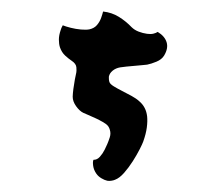

<svg xmlns="http://www.w3.org/2000/svg" viewBox="-59 -874 1118 1025"><g transform="rotate(5 500.0 -361.0)"><path d="M611 -740Q628 -726 651 -719.5Q674 -713 696 -712Q716 -711 729.5 -715.5Q743 -720 752 -727Q791 -708 804 -676.5Q817 -645 797 -604Q786 -582 759 -568Q732 -554 711 -548Q706 -547 687.5 -543.5Q669 -540 646 -536Q623 -532 601.5 -528Q580 -524 569 -521Q546 -515 530.5 -500Q515 -485 513 -466Q513 -461 514.5 -452Q516 -443 519 -437Q524 -427 544 -417Q564 -407 590 -396.5Q616 -386 642.5 -374.5Q669 -363 687 -349Q725 -322 735 -273Q740 -247 738.5 -213Q737 -179 726 -137Q723 -125 710.5 -94Q698 -63 679.5 -27.5Q661 8 639 38Q617 68 594 79Q587 83 575 86Q563 89 553 88Q538 86 520.5 77.5Q503 69 492 56Q476 37 471 15Q466 -7 470 -17Q489 -18 502.5 -36Q516 -54 524.5 -75.5Q533 -97 536 -107Q541 -122 546 -143.5Q551 -165 543 -184Q536 -204 518 -214Q500 -224 489 -228Q482 -232 461.5 -239Q441 -246 421 -253Q401 -260 394 -262Q373 -270 352.5 -294Q332 -318 330 -343Q329 -359 330 -384.5Q331 -410 333.5 -435Q336 -460 338 -474Q339 -481 336 -500.5Q333 -520 307 -534Q292 -542 271.5 -557.5Q251 -573 239 -600Q232 -617 230 -640Q228 -663 235 -691Q236 -696 238 -703Q240 -710 244 -718Q260 -713 287.5 -708.5Q315 -704 343 -704Q371 -704 388 -709Q413 -717 426 -735.5Q439 -754 444.5 -775Q450 -796 452 -810Q499 -809 538.5 -789Q578 -769 611 -740Z"/></g></svg>

Font: Potta One
Style: Regular
Weight: 400
Designer: 108,108go
Foundry: Font Zone 108
Version: Version 1.000